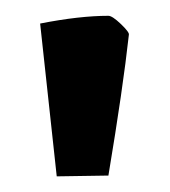

<svg xmlns="http://www.w3.org/2000/svg" viewBox="-20 -709 215 243"><path d="M51.8 -485.8 30.8 -679.2Q80.6 -689 117.2 -689Q122.1 -689 133.1 -678.5Q144 -668 143.1 -665Q135.7 -597.7 117.2 -486.8Z"/></svg>

Font: Grenze SemiBold
Style: Regular
Weight: 600
Designer: Renata Polastri
Foundry: Omnibus-Type
Version: Version 1.002;PS 001.002;hotconv 1.0.88;makeotf.lib2.5.64775